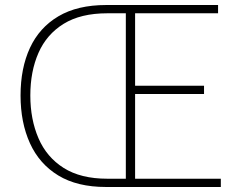

<svg xmlns="http://www.w3.org/2000/svg" viewBox="-20 -746 953 766"><path d="M403 0Q288 0 212.5 -46Q137 -92 99.5 -174.5Q62 -257 62 -365Q62 -474 99.5 -555Q137 -636 213 -681Q289 -726 404 -726H850V-693H519V-404H794V-371H519V-33H861V0ZM408 -33H482V-693H408Q302 -693 234 -651Q166 -609 133.5 -535Q101 -461 101 -365Q101 -270 133.5 -194.5Q166 -119 234 -76Q302 -33 408 -33Z"/></svg>

Font: Source Han Sans SC ExtraLight
Style: Regular
Weight: 250
Designer: Ryoko NISHIZUKA 西塚涼子 (kana, bopomofo & ideographs); Paul D. Hunt (Latin, Greek & Cyrillic); Sandoll Communications 산돌커뮤니
Foundry: Adobe
Version: Version 2.004;hotconv 1.0.118;makeotfexe 2.5.65603